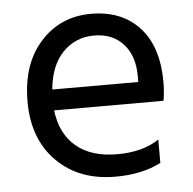

<svg xmlns="http://www.w3.org/2000/svg" viewBox="-43 -556 608 605"><g transform="rotate(-5 261.0 -254.0)"><path d="M124 -286H396V-306Q396 -369 362 -406.5Q328 -444 269.5 -444Q211 -444 171 -403Q131 -362 124 -286ZM299 5Q184 5 113.5 -65.5Q43 -136 43 -254.5Q43 -373 106 -443Q169 -513 266 -513Q363 -513 419 -452Q475 -391 475 -279Q475 -247 470 -220H124Q133 -145 181 -105Q229 -65 310.5 -65Q392 -65 443 -100V-26Q384 5 299 5Z"/></g></svg>

Font: Hind Colombo
Style: Regular
Weight: 400
Designer: Jyotish Sonowal, Aditi Pimprikar
Foundry: Indian Type Foundry
Version: Version 1.000;PS 1.0;hotconv 1.0.86;makeotf.lib2.5.63406; tt